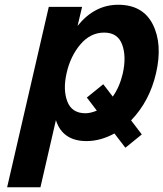

<svg xmlns="http://www.w3.org/2000/svg" viewBox="-20 -569 687 807"><path d="M260 -262Q244 -192 263 -142.5Q282 -93 339 -93Q360 -93 387 -104L345 -159L414 -215L454 -163Q483 -204 496 -260Q512 -331 493.5 -381.5Q475 -432 418 -432Q360 -432 318 -382.5Q276 -333 260 -262ZM477 -549Q580 -549 622 -467Q664 -384 636 -262Q609 -144 531 -63L576 -4L507 52L461 -8Q402 24 344 24Q243 24 215 -64L150 218H10L185 -540H325L306 -460Q377 -549 477 -549Z"/></svg>

Font: Miedinger
Style: Bold-Italic
Weight: 700
Italic angle: -13°
Version: Version 001.000